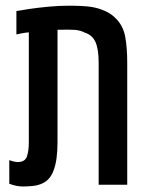

<svg xmlns="http://www.w3.org/2000/svg" viewBox="-20 -660 532 686"><path d="M61 6.3Q39.6 6.3 13.2 -3.4V-87.9Q30.8 -81.1 43.9 -81.1Q68.8 -81.1 75.9 -100.3Q83 -119.6 83 -151.9V-544.4Q71.8 -543.5 60.8 -541.5Q49.8 -539.6 38.6 -537.1V-620.6Q57.1 -624 87.6 -628.4Q118.2 -632.8 154.3 -636.2Q190.4 -639.6 225.1 -639.6Q278.8 -639.6 306.2 -635.3Q333.5 -630.9 355.5 -620.6Q379.4 -609.9 395.5 -592.3Q420.4 -566.9 427.5 -528.1Q434.6 -489.3 434.6 -435.1V0H332.5V-435.1Q332.5 -484.9 321 -510Q309.6 -535.2 282.7 -543.5Q269.5 -550.8 249.5 -553.2Q241.2 -553.7 225.1 -554Q209 -554.2 185.5 -553.7V-151.9Q185.5 -121.1 182.1 -95.2Q178.7 -69.3 170.9 -49.8Q159.2 -17.6 131.8 -4.9Q116.2 2.4 97.4 4.4Q78.6 6.3 61 6.3Z"/></svg>

Font: Open Sans Condensed SemiBold
Style: Regular
Weight: 600
Width: 3
Designer: Monotype Design Team
Foundry: Monotype Imaging Inc.
Version: Version 3.000; ttfautohint (v1.8.4)